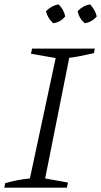

<svg xmlns="http://www.w3.org/2000/svg" viewBox="-27 -873 470 893"><path d="M-7 0 -3 -21Q56 -38 112 -43L232 -603L117 -623L122 -647H414L410 -626Q337 -609 295 -604L183 -43L289 -24L284 0ZM245 -853Q271 -828 276 -796Q253 -769 220 -765Q193 -791 187 -821Q213 -847 245 -853ZM392 -853Q404 -840 412 -825.5Q420 -811 423 -796Q398 -769 367 -765Q341 -787 334 -821Q359 -847 392 -853Z"/></svg>

Font: Piazzolla Light
Style: Italic
Weight: 300
Italic angle: -11.3°
Designer: Juan Pablo del Peral
Foundry: Huerta Tipografica
Version: Version 1.330